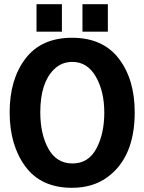

<svg xmlns="http://www.w3.org/2000/svg" viewBox="-20 -890 688 915"><path d="M323 5Q422 5 491 -45Q622 -140 622 -355Q622 -512 546 -611Q470 -710 323.5 -710Q177 -710 101.5 -611Q26 -512 26 -355Q26 -198 101 -96.5Q176 5 323 5ZM325 -595Q396 -595 436.5 -525Q477 -455 477 -353.5Q477 -252 439 -181.5Q401 -111 325.5 -111Q250 -111 211 -180.5Q172 -250 172 -355Q172 -494 236 -558Q272 -595 325 -595ZM154 -739V-870H275V-739ZM373 -739V-870H494V-739Z"/></svg>

Font: Gudea
Style: Bold
Weight: 700
Designer: Agustina Mingote
Foundry: Agustina Mingote
Version: Version 1.002